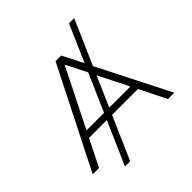

<svg xmlns="http://www.w3.org/2000/svg" viewBox="-256 -1052 1355 1355"><g transform="rotate(-45 421.0 -375.0)"><path d="M649 -872H701L555 -539L828 0H765L665 -200H407L266 122H214L355 -200H177L77 0H14L393 -750H449L528 -595ZM202 -250H377L500 -531L421 -687ZM429 -250H640L527 -475Z"/></g></svg>

Font: Bounded
Style: Regular
Weight: 200
Designer: Vlad Churkin
Version: Version 1.0